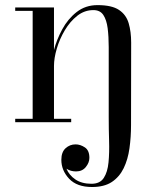

<svg xmlns="http://www.w3.org/2000/svg" viewBox="-20 -490 652 770"><path d="M41 -13.5H111V-446.5H41V-460H196.5V-289.5Q207 -330.5 229.5 -372.2Q252 -414 287.5 -441.8Q323 -469.5 371 -469.5Q428.5 -469.5 457.2 -450.2Q486 -431 496 -397Q506 -363 506 -319.5L505.5 11.5Q505.5 60 499.2 104.8Q493 149.5 476 184.5Q459 219.5 428.5 239.8Q398 260 349 260Q288.5 260 257.2 226.8Q226 193.5 226 151Q226 120 243 104.5Q260 89 283 89Q302 89 320.2 101Q338.5 113 338.5 143Q338.5 162 324.2 179.8Q310 197.5 285 197.5Q263 197.5 246.5 186.5Q257 212.5 282.5 229.8Q308 247 347 247Q381 247 396.2 223.5Q411.5 200 415.2 161Q419 122 417.5 74.8Q416 27.5 416 -20V-301Q416 -343 411.8 -376.5Q407.5 -410 394.5 -429.8Q381.5 -449.5 354.5 -449.5Q319 -449.5 290 -426.8Q261 -404 240 -368.8Q219 -333.5 207.8 -295.2Q196.5 -257 196.5 -225.5V-13.5H265.5V0H41Z"/></svg>

Font: Bodoni Moda 16pt
Style: Regular
Weight: 400
Version: Version 2.3